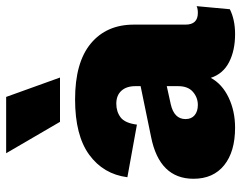

<svg xmlns="http://www.w3.org/2000/svg" viewBox="-100 -674 784 624"><g transform="rotate(-90 292.0 -362.0)"><path d="M324 -314Q324 -343 309 -359.5Q294 -376 267 -376Q241 -376 222.5 -362Q204 -348 199 -309L28 -340Q38 -418 101 -464Q164 -510 281 -510Q401 -510 462.5 -459Q524 -408 524 -319V-151Q524 -111 562 -111Q576 -111 584 -115L574 -7Q540 10 493 10Q440 10 402 -9.5Q364 -29 351 -69Q331 -32 287 -11Q243 10 189 10Q111 10 67 -25.5Q23 -61 23 -125Q23 -236 159 -263L324 -297ZM217 -151Q217 -132 229.5 -121.5Q242 -111 263 -111Q287 -111 305.5 -127Q324 -143 324 -175V-212L265 -199Q217 -188 217 -151ZM289 -734 352 -559H208L106 -734Z"/></g></svg>

Font: Work Sans ExtraBold
Style: Regular
Weight: 800
Designer: Wei Huang
Foundry: Wei Huang
Version: Version 2.012; ttfautohint (v1.8.3)